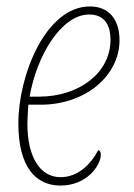

<svg xmlns="http://www.w3.org/2000/svg" viewBox="-20 -566 415 596"><path d="M168 10C250 10 293 -53 293 -86C293 -94 290 -99 285 -100C262 -56 222 -16 168 -16C107 -16 65 -74 65 -183C65 -198 67 -227 68 -241H106C248 -241 351 -333 351 -441C351 -507 317 -546 259 -546C123 -546 37 -334 37 -183C37 -50 89 10 168 10ZM101 -266H72C93 -390 169 -521 257 -521C299 -521 323 -495 323 -442C323 -341 227 -266 101 -266Z"/></svg>

Font: Noto Serif Condensed Thin
Style: Italic
Weight: 100
Width: 3
Italic angle: -12°
Designer: Monotype Design Team
Foundry: Monotype Imaging Inc.
Version: Version 2.013